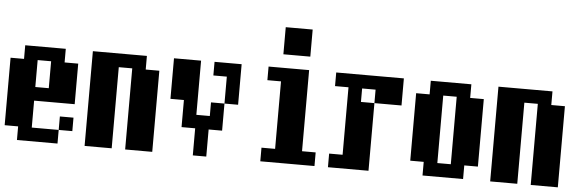

<svg xmlns="http://www.w3.org/2000/svg" viewBox="-51 -949 3603 1179"><g transform="rotate(5 1750.0 -359.0)"><path d="M167 -276.4H250V-442.4H167ZM0 -26.4V-442.4H83V-526.4H333V-442.4H417V-192.4H167V-26.4H333V57.6H83V-26.4ZM333 -26.4V-109.4H417V-26.4Z M500 57.6V-526.4H833V-442.4H917V57.6H750V-442.4H667V57.6Z M1250 -442.4V-526.4H1417V-276.4H1333V-442.4ZM1000 -276.4V-526.4H1167V-192.4H1250V-276.4H1333V-109.4H1250V57.6H1167V-109.4H1083V-276.4Z M1667 -609.4V-776.4H1833V-609.4ZM1583 -26.4H1667V-442.4H1583V-526.4H1833V-26.4H1917V57.6H1583Z M2000 -26.4H2083V-442.4H2000V-526.4H2417V-359.4H2250V57.6H2000ZM2250 -359.4V-442.4H2167V-359.4Z M2667 -26.4H2750V-442.4H2667ZM2500 -26.4V-442.4H2583V-526.4H2833V-442.4H2917V-26.4H2833V57.6H2583V-26.4Z M3000 57.6V-526.4H3333V-442.4H3417V57.6H3250V-442.4H3167V57.6Z"/></g></svg>

Font: KH Dot Dougenzaka 12
Style: Regular
Weight: 400
Designer: Original version for X68000 by Keitarou Hiraki (http://hp.vector.co.jp/authors/VA000874/) / TrueType conversion by Homem
Version: Version 1.00.20150527